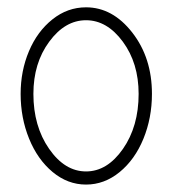

<svg xmlns="http://www.w3.org/2000/svg" viewBox="-20 -493 468 522"><path d="M213.9 -473.1Q286.1 -473.1 339.6 -404.5Q393.1 -335.9 393.1 -237.8Q393.1 -172.4 369.9 -115.7Q346.7 -59.1 305.2 -25.1Q263.7 8.8 213.9 8.8Q164.1 8.8 123 -25.4Q82 -59.6 59.1 -116Q36.1 -172.4 36.1 -237.8Q36.1 -300.3 58.8 -354Q81.5 -407.7 122.6 -440.4Q163.6 -473.1 213.9 -473.1ZM70.8 -237.8Q70.8 -149.9 113.5 -88.4Q156.2 -26.9 213.9 -26.9Q271.5 -26.9 314.2 -88.1Q356.9 -149.4 356.9 -237.8Q356.9 -321.3 314 -379.6Q271 -438 213.9 -438Q156.7 -438 113.8 -379.6Q70.8 -321.3 70.8 -237.8Z"/></svg>

Font: RawengulkPcs
Style: Regular
Weight: 400
Version: Version 0.92